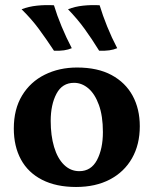

<svg xmlns="http://www.w3.org/2000/svg" viewBox="-20 -736 612 765"><path d="M283 9Q204 9 148 -19.5Q92 -48 63.5 -100.5Q35 -153 35 -224Q35 -301 68 -355.5Q101 -410 158.5 -438.5Q216 -467 287 -467Q369 -467 424.5 -437Q480 -407 508.5 -354.5Q537 -302 537 -233Q537 -160 506 -105.5Q475 -51 418 -21Q361 9 283 9ZM296 -54Q343 -54 366.5 -98.5Q390 -143 390 -210Q390 -274 374 -318Q358 -362 332 -384Q306 -406 275 -406Q228 -406 205 -362.5Q182 -319 182 -254Q182 -196 195.5 -150.5Q209 -105 235 -79.5Q261 -54 296 -54ZM375 -534Q346 -581 317 -621Q288 -661 251 -699Q278 -710 311.5 -713.5Q345 -717 377 -715Q389 -675 407 -630.5Q425 -586 447 -544Q433 -538 415.5 -535.5Q398 -533 375 -534ZM195 -534Q164 -581 134.5 -621Q105 -661 66 -699Q94 -710 127.5 -713.5Q161 -717 195 -715Q207 -675 225.5 -630.5Q244 -586 266 -544Q252 -538 235 -535.5Q218 -533 195 -534Z"/></svg>

Font: Vollkorn
Style: Bold
Weight: 700
Designer: Friedrich Althausen
Foundry: Friedrich Althausen
Version: Version 5.000